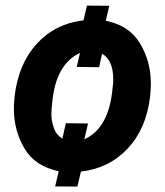

<svg xmlns="http://www.w3.org/2000/svg" viewBox="-20 -608 592 688"><path d="M31.7 -255.4C30.3 -242.2 29.8 -229.5 29.8 -217.3C29.8 -166 42.5 -118.7 67.9 -75.7C93.8 -32.7 134.3 -5.9 190.4 5.4L177.7 60.1L257.3 60.5L270 6.8C337.4 -1 393.1 -28.3 437.5 -75.7C481.9 -123 508.3 -184.1 517.6 -259.8L518.6 -270.5C520 -283.7 520.5 -296.4 520.5 -309.1C520.5 -361.3 507.8 -409.2 481.9 -452.1C456.1 -495.6 415 -522.5 358.9 -533.7L371.6 -587.4L291.5 -587.9L279.3 -535.2C210.4 -526.9 154.8 -498.5 111.3 -450.7C67.9 -402.8 42 -341.3 32.7 -265.6ZM295.4 -165.5 215.8 -166.5 203.6 -111.3C188.5 -120.6 178.2 -133.8 172.9 -149.9C167 -166.5 164.1 -183.1 164.1 -200.2C164.1 -206.1 164.6 -212.4 165 -218.8L168.5 -253.4C178.7 -337.9 211.4 -392.6 266.6 -418.5L254.9 -368.2L335.4 -367.2L345.7 -416C372.6 -399.4 385.7 -369.1 385.7 -325.2C385.7 -320.3 385.7 -314.9 385.3 -309.1L381.8 -277.3C371.1 -189.9 337.9 -133.8 282.2 -108.9Z"/></svg>

Font: Roboto
Style: Bold Italic
Weight: 700
Italic angle: -12°
Designer: Google
Version: Version 2.137; 2017